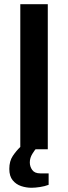

<svg xmlns="http://www.w3.org/2000/svg" viewBox="-20 -706 322 908"><path d="M76 0V-686H206V0ZM129 182Q104 182 80 174Q56 166 40 146.5Q24 127 24 93Q24 56 40.5 31.5Q57 7 77 -12H155V-8Q145 2 133 21.5Q121 41 121 62Q121 82 132.5 98Q144 114 171 114H210V168Q192 175 169 178.5Q146 182 129 182Z"/></svg>

Font: Archivo Variable SemiBold
Style: Regular
Weight: 600
Designer: Hector Gatti
Foundry: Omnibus-Type
Version: Version 2.001